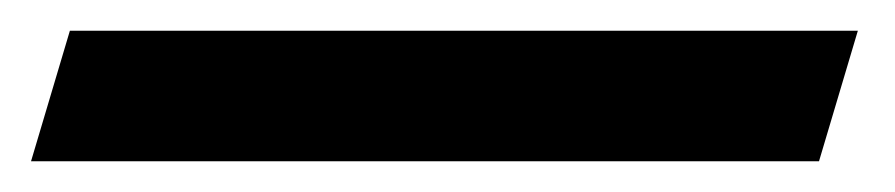

<svg xmlns="http://www.w3.org/2000/svg" viewBox="-50 -5 583 125"><path d="M-4.5 15 -29.8 100H483.2L508.5 15Z"/></svg>

Font: Hussar
Style: BdOblThree
Weight: 700
Foundry: Cannot Into Space Fonts
Version: Version 2.00